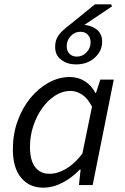

<svg xmlns="http://www.w3.org/2000/svg" viewBox="-20 -853 577 885"><path d="M179.3 12Q115.6 12 77.4 -33.5Q39.3 -79.1 39.3 -164.3Q39.3 -234.5 61.1 -295.1Q82.9 -355.7 120.1 -401.1Q157.3 -446.4 204.4 -472.2Q251.5 -498 301.7 -498Q340.8 -498 371.7 -478.1Q402.6 -458.3 419.7 -424.7H422.5L442.3 -486H504.4L407.1 0H343.9L351.6 -71.9H348.2Q313.1 -34.7 268.9 -11.4Q224.7 12 179.3 12ZM207 -52Q246 -52 284.9 -75Q323.8 -98 359.6 -144.7L404.2 -361.6Q383.6 -400.5 358.1 -417.2Q332.6 -433.9 304.6 -433.9Q268.2 -433.9 234.7 -412.7Q201.1 -391.5 175 -355.2Q148.8 -318.8 133.5 -272.5Q118.2 -226.3 118.2 -175.8Q118.2 -113.3 142.1 -82.7Q166.1 -52 207 -52ZM329.7 -556.1Q290.6 -556.1 262.4 -577.1Q234.2 -598.1 234.2 -636.7Q234.2 -660.5 242.5 -677.5Q250.8 -694.4 267.5 -710.2Q284.2 -725.9 309.7 -745.4L417.6 -833.1H491.9L496.8 -824L359.8 -732L355.4 -738.9Q395.5 -738.9 423.1 -719Q450.8 -699.1 450.8 -660.7Q450.8 -618 416.8 -587.1Q382.8 -556.1 329.7 -556.1ZM334.6 -592.1Q360.2 -592.1 378.9 -611.7Q397.6 -631.3 397.6 -658Q397.6 -679.6 384.7 -693.1Q371.8 -706.6 350.4 -706.6Q324.8 -706.6 306.1 -687Q287.5 -667.4 287.5 -639.5Q287.5 -618.8 300.2 -605.4Q312.9 -592.1 334.6 -592.1Z"/></svg>

Font: Source Sans 3 VF
Style: Italic
Weight: 200
Italic angle: -11°
Designer: Paul D. Hunt
Foundry: Adobe Systems Incorporated
Version: Version 3.042;hotconv 1.0.118;makeotfexe 2.5.65603